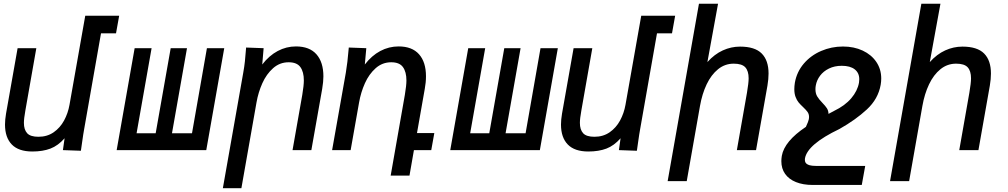

<svg xmlns="http://www.w3.org/2000/svg" viewBox="-20 -810 5440 1036"><path d="M7 -138Q7 -163.5 12.5 -196.5L75 -550H176L117 -214.5Q109 -170 109 -147Q109 -110.5 126.5 -91.2Q144 -72 187.5 -72Q234.5 -72 269.5 -96.2Q304.5 -120.5 325.8 -159.8Q347 -199 355 -244.5L440 -725H623L606 -630H525L434.5 -115.5Q429.5 -89 423 -42L416.5 3.5L319.5 0L328.5 -64Q293.5 -24 252 -8.2Q210.5 7.5 154.5 7.5Q80.5 7.5 43.8 -30.2Q7 -68 7 -138Z M1093 0H609.5L706.5 -550H798L717 -91H820L901 -550H989L908 -91H1016L1096.5 -550H1190Z M1308 -553.5 1402.5 -550 1395 -462Q1432 -510 1478.5 -534.8Q1525 -559.5 1577 -559.5Q1650 -559.5 1687.5 -517Q1725 -474.5 1725 -398Q1725 -369.5 1718.5 -330.5L1660 0H1558.5L1611 -298Q1619.5 -349 1619.5 -376Q1619.5 -422 1600.8 -448Q1582 -474 1537.5 -474Q1489.5 -474 1453.5 -442Q1417.5 -410 1395.5 -360.8Q1373.5 -311.5 1364 -257L1282.5 205.5H1182.5L1292.5 -417.5Q1298.5 -451 1301.5 -479.5Q1304.5 -508 1308 -553.5Z M1862 -553.5 1956.5 -550 1948.5 -462Q1985.5 -510 2032 -534.8Q2078.5 -559.5 2131 -559.5Q2203.5 -559.5 2241 -517.2Q2278.5 -475 2278.5 -398.5Q2278.5 -365 2272 -330.5L2230 -92H2323.5L2307 0H2213.5L2189.5 137.5H2088L2164.5 -298Q2173 -349 2173 -376Q2173 -422 2154.2 -448Q2135.5 -474 2091 -474Q2043 -474 2007 -442Q1971 -410 1949 -360.8Q1927 -311.5 1917.5 -257L1872 0H1772L1846 -417.5Q1851.5 -450.5 1854.5 -477.2Q1857.5 -504 1862 -553.5Z M2893 0H2409.5L2506.5 -550H2598L2517 -91H2620L2701 -550H2789L2708 -91H2816L2896.5 -550H2990Z M3007 -138Q3007 -163.5 3012.5 -196.5L3075 -550H3176L3117 -214.5Q3109 -170 3109 -147Q3109 -110.5 3126.5 -91.2Q3144 -72 3187.5 -72Q3234.5 -72 3269.5 -96.2Q3304.5 -120.5 3325.8 -159.8Q3347 -199 3355 -244.5L3440 -725H3623L3606 -630H3525L3434.5 -115.5Q3429.5 -89 3423 -42L3416.5 3.5L3319.5 0L3328.5 -64Q3293.5 -24 3252 -8.2Q3210.5 7.5 3154.5 7.5Q3080.5 7.5 3043.8 -30.2Q3007 -68 3007 -138Z M3751.5 -790H3854.5L3797 -475Q3835 -517.5 3880 -538Q3925 -558.5 3973 -558.5Q4053.5 -558.5 4090.2 -521.2Q4127 -484 4127 -413.5Q4127 -383.5 4121 -348L4059.5 0H3956L4010.5 -309.5Q4019.5 -362.5 4019.5 -387.5Q4019.5 -427 4001.5 -446.8Q3983.5 -466.5 3939 -466.5Q3891.5 -466.5 3854.5 -436.5Q3817.5 -406.5 3793 -355Q3768.5 -303.5 3757 -238L3685.5 167.5H3582.5Z M4196 59.5Q4196 47.5 4198.5 31Q4212.5 -48 4328.5 -125.5Q4342.5 -155.5 4344.5 -167.5Q4345.5 -175.5 4345.5 -178.5Q4345.5 -194 4337.8 -205.2Q4330 -216.5 4313.5 -232Q4298.5 -246 4289 -257.5Q4279.5 -269 4272.8 -286.8Q4266 -304.5 4266 -329Q4266 -344.5 4269 -364Q4279.5 -422.5 4317.2 -466.8Q4355 -511 4410.8 -535Q4466.5 -559 4528.5 -559Q4588 -559 4635 -537Q4682 -515 4708.5 -475.8Q4735 -436.5 4735 -386.5Q4735 -370 4732 -352.5Q4718.5 -276 4657.5 -219.5Q4596.5 -163 4509.5 -114Q4337 -31.5 4323.5 44.5Q4323 47.5 4323 52.5Q4323 68.5 4335.2 75.8Q4347.5 83 4362.8 84.2Q4378 85.5 4404 85.5H4648.5L4630 188H4365.5Q4313 188 4274.8 172.5Q4236.5 157 4216.2 128.2Q4196 99.5 4196 59.5ZM4380 -329Q4380 -305.5 4389.5 -289.8Q4399 -274 4417.5 -255Q4434 -238 4442 -225.5Q4450 -213 4450.5 -195.5L4480.5 -211.5Q4539.5 -240 4573.2 -279.8Q4607 -319.5 4615 -364Q4616.5 -374 4616.5 -382.5Q4616.5 -416.5 4592 -435.8Q4567.5 -455 4522 -455Q4483 -455 4453 -440.2Q4423 -425.5 4405 -401.5Q4387 -377.5 4382 -349.5Q4380 -339.5 4380 -329Z M4951.5 -790H5054.5L4997 -475Q5035 -517.5 5080 -538Q5125 -558.5 5173 -558.5Q5253.5 -558.5 5290.2 -521.2Q5327 -484 5327 -413.5Q5327 -383.5 5321 -348L5259.5 0H5156L5210.5 -309.5Q5219.5 -362.5 5219.5 -387.5Q5219.5 -427 5201.5 -446.8Q5183.5 -466.5 5139 -466.5Q5091.5 -466.5 5054.5 -436.5Q5017.5 -406.5 4993 -355Q4968.5 -303.5 4957 -238L4885.5 167.5H4782.5Z"/></svg>

Font: JuliaMono Medium
Style: Italic
Weight: 500
Italic angle: -9°
Monospace: yes
Designer: cormullion
Foundry: corm
Version: Version 0.054; ttfautohint (v1.8.4)